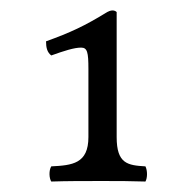

<svg xmlns="http://www.w3.org/2000/svg" viewBox="-20 -711 347 367"><path d="M135 -620C147 -620 149 -611 149 -579V-449C149 -398 118 -395 78 -393C73 -385 74 -370 78 -364C108 -365 138.7 -365 174 -365C207 -365 228 -365 258 -364C262 -371 262 -385 258 -393C224 -395 203 -398 203 -449V-688C197.7 -693 190.3 -690.9 185 -688C141 -661 115 -649 68 -632C68 -620 70.1 -611.1 78 -605C103 -614 122 -620 135 -620Z"/></svg>

Font: Libertinus Serif Display
Style: Regular
Weight: 400
Designer: Philipp H. Poll
Foundry: Khaled Hosny
Version: Version 6.1